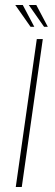

<svg xmlns="http://www.w3.org/2000/svg" viewBox="-20 -747 221 767"><path d="M43 0 127 -591H151L67 0ZM171 -640H156L95 -727H125ZM117 -640H102L41 -727H71Z"/></svg>

Font: Alumni Sans Thin
Style: Italic
Weight: 100
Italic angle: -8°
Designer: Robert E. Leuschke
Foundry: Robert E. Leuschke
Version: Version 1.016